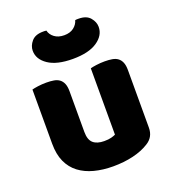

<svg xmlns="http://www.w3.org/2000/svg" viewBox="-136 -834 854 952"><g transform="rotate(-20 291.0 -357.5)"><path d="M52 -479Q62 -482 83.5 -485Q105 -488 128 -488Q150 -488 167.5 -485Q185 -482 197 -473Q209 -464 215.5 -448.5Q222 -433 222 -408V-193Q222 -152 242 -134.5Q262 -117 300 -117Q323 -117 337.5 -121Q352 -125 360 -129V-479Q370 -482 391.5 -485Q413 -488 436 -488Q458 -488 475.5 -485Q493 -482 505 -473Q517 -464 523.5 -448.5Q530 -433 530 -408V-104Q530 -54 488 -29Q453 -7 404.5 4.5Q356 16 299 16Q245 16 199.5 4Q154 -8 121 -33Q88 -58 70 -97.5Q52 -137 52 -193ZM293 -553Q209 -553 164 -583.5Q119 -614 119 -659Q119 -685 138.5 -708Q158 -731 199 -731Q204 -731 208 -731Q212 -731 217 -730Q222 -708 242 -693Q262 -678 293 -678Q324 -678 343.5 -693Q363 -708 369 -730Q374 -731 378 -731Q382 -731 387 -731Q428 -731 447.5 -708Q467 -685 467 -659Q467 -614 422 -583.5Q377 -553 293 -553Z"/></g></svg>

Font: Baloo
Style: Regular
Weight: 400
Designer: Sarang Kulkarni and Ek Type
Foundry: Ek Type
Version: Version 1.443;PS 1.000;hotconv 16.6.51;makeotf.lib2.5.65220;